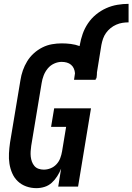

<svg xmlns="http://www.w3.org/2000/svg" viewBox="-20 -968 687 996"><path d="M169 8Q141 8 116 -1Q91 -10 72.5 -27.5Q54 -45 43.5 -69Q33 -93 29 -119Q25 -145 26.5 -172.5Q28 -200 32 -228L86 -552Q90 -578 98.5 -602.5Q107 -627 121 -650Q135 -673 155.5 -691.5Q176 -710 200 -722Q224 -734 249.5 -738.5Q275 -743 300 -743Q324 -743 347.5 -740Q371 -737 393 -729L394 -735Q399 -764 409 -792.5Q419 -821 436.5 -847Q454 -873 478.5 -893Q503 -913 531 -925.5Q559 -938 588.5 -943Q618 -948 647 -948V-852Q631 -852 615 -849.5Q599 -847 583 -840Q567 -833 553.5 -822Q540 -811 530 -797Q520 -783 514.5 -767Q509 -751 506 -735L483 -593Q483 -587 482.5 -580Q482 -573 481 -566Q480 -565 480 -563Q480 -561 479 -560H477L476 -554H364L369 -588Q368 -601 363 -612.5Q358 -624 348.5 -632Q339 -640 326.5 -643.5Q314 -647 300 -647Q280 -647 260.5 -638Q241 -629 227.5 -612.5Q214 -596 206.5 -576.5Q199 -557 196 -537L142 -212Q140 -198 139 -183.5Q138 -169 139.5 -155.5Q141 -142 145.5 -129.5Q150 -117 158.5 -107Q167 -97 180 -92.5Q193 -88 207 -88Q225 -88 242.5 -95Q260 -102 273 -116Q286 -130 292.5 -147.5Q299 -165 302 -183L323 -310H245L261 -406H452L385 0H282L297 -93Q289 -73 277 -54Q265 -35 248.5 -20Q232 -5 211 1.5Q190 8 169 8Z"/></svg>

Font: Iosevka Curly Oblique
Style: Bold
Weight: 700
Italic angle: -9°
Monospace: yes
Designer: Belleve Invis
Foundry: Belleve Invis
Version: Version 11.1.0; ttfautohint (v1.8.3)